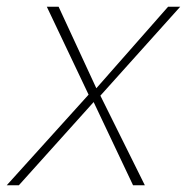

<svg xmlns="http://www.w3.org/2000/svg" viewBox="-42 -550 555 570"><path d="M-22 0H14L236 -247L353 0H388L256 -266L493 -530H457L244 -288L132 -530H97L221 -269Z"/></svg>

Font: Geist Thin
Style: Italic
Weight: 100
Italic angle: -12°
Designer: Basement.studio, Andrés Briganti, Mateo Zaragoza
Foundry: Basement.studio, Vercel, Andrés Briganti, Guido Ferreyra, Mateo Zaragoza
Version: Version 1.500